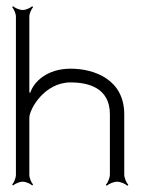

<svg xmlns="http://www.w3.org/2000/svg" viewBox="-20 -582 454 615"><path d="M74 -286V-529C74 -539 81 -554 86 -559L83 -562C78 -557 63 -550 53 -550C42 -550 27 -557 22 -562L19 -559C24 -554 31 -539 31 -529V-22C31 -11 24 4 19 9L22 12C27 7 42 0 53 0C63 0 78 7 83 12L86 9C81 4 74 -11 74 -22V-205C74 -232 122 -318 206 -318C264 -318 332 -300 332 -216V-23C332 -12 325 4 319 10L322 13C328 7 344 0 355 0C366 0 382 7 388 13L391 10C385 4 378 -12 378 -23V-216C378 -326 284 -362 206 -362C131 -362 88 -320 77 -285Z"/></svg>

Font: Armata Saber
Style: Rg
Weight: 400
Designer: Jasper
Foundry: Cannot Into Space Fonts
Version: Version 0.970